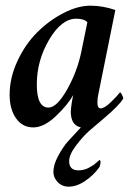

<svg xmlns="http://www.w3.org/2000/svg" viewBox="-20 -452 499 690"><path d="M253.9 -384.8Q201.2 -384.8 156.7 -309.6Q112.3 -234.4 112.3 -148.4Q112.3 -65.4 154.3 -65.4Q184.6 -65.4 221.7 -131.3Q258.8 -197.3 273.4 -271.5L293.9 -372.1Q282.2 -384.8 253.9 -384.8ZM422.9 -97.7Q408.2 -73.2 356.4 -29.3Q321.3 0 299.8 19Q278.3 38.1 253.4 70.8Q228.5 103.5 228.5 127Q228.5 160.2 261.7 160.2Q281.2 160.2 298.3 151.4Q315.4 142.6 326.2 132.8Q336.9 123 337.9 123Q342.8 125 340.8 136.2Q338.9 147.5 335.9 150.4Q316.4 177.7 286.1 198.2Q255.9 218.8 226.6 218.8Q203.1 218.8 187.5 202.6Q171.9 186.5 171.9 166Q171.9 139.6 189.5 107.4Q207 75.2 224.1 56.2Q241.2 37.1 270.5 5.9Q234.4 -2 234.4 -50.8Q234.4 -58.6 238.3 -85.9Q239.3 -93.8 241.2 -101.1Q243.2 -108.4 243.2 -110.4Q222.7 -74.2 180.2 -34.2Q137.7 5.9 99.6 5.9Q60.5 5.9 37.6 -26.9Q14.6 -59.6 14.6 -111.3Q14.6 -172.9 43 -233.4Q71.3 -293.9 114.3 -336.4Q157.2 -378.9 208.5 -405.3Q259.8 -431.6 304.7 -431.6Q349.6 -431.6 394.5 -416L334 -116.2Q330.1 -100.6 330.1 -84Q330.1 -62.5 341.8 -62.5Q355.5 -62.5 378.9 -85.4Q402.3 -108.4 411.1 -120.1Q414.1 -120.1 418.5 -111.3Q422.9 -102.5 422.9 -97.7Z"/></svg>

Font: Crimson
Style: SemiboldItalic
Weight: 600
Italic angle: -11°
Version: Version 0.8 ; ttfautohint (v1.00) -l 8 -r 50 -G 200 -x 14 -D